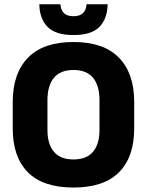

<svg xmlns="http://www.w3.org/2000/svg" viewBox="-20 -846 675 882"><path d="M317.5 15.5Q178 15.5 108.2 -54.5Q38.5 -124.5 38.5 -256V-377.5Q38.5 -509.5 108.8 -581.2Q179 -653 317.5 -653Q456 -653 526.2 -581.2Q596.5 -509.5 596.5 -377.5V-256Q596.5 -124.5 526.5 -54.5Q456.5 15.5 317.5 15.5ZM317.5 -113.5Q378 -113.5 407.5 -149Q437 -184.5 437 -248.5V-385.5Q437 -452.5 407.5 -488.5Q378 -524.5 317.5 -524.5Q257 -524.5 227.5 -488.5Q198 -452.5 198 -385.5V-248.5Q198 -184.5 227.5 -149Q257 -113.5 317.5 -113.5ZM317.5 -685Q235.5 -685 198.8 -722.2Q162 -759.5 160.5 -826.5H257.5Q259 -801 273.2 -786.2Q287.5 -771.5 317.5 -771.5Q347 -771.5 361.5 -786Q376 -800.5 377.5 -826.5H474.5Q473 -759.5 436.5 -722.2Q400 -685 317.5 -685Z"/></svg>

Font: Anek Latin
Style: Bold
Weight: 700
Designer: Yesha Goshar
Foundry: Ek Type
Version: Version 1.003